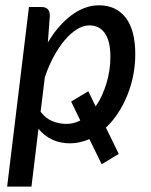

<svg xmlns="http://www.w3.org/2000/svg" viewBox="-20 -535 570 726"><path d="M7 170.5 89.5 -508.5H136.5Q168.5 -508.5 168.5 -476L161 -374.5Q180 -406.5 202.2 -432.2Q224.5 -458 249 -476.5Q273.5 -495 300 -505Q326.5 -515 354 -515Q419 -515 455.2 -468.2Q491.5 -421.5 491.5 -329.5Q491.5 -289.5 483.8 -250.2Q476 -211 461.5 -175Q447 -139 426.5 -107.8Q406 -76.5 380.5 -52.5L429 47L364.5 86L318 -9Q300.5 -1.5 282 2.8Q263.5 7 244.5 7Q207.5 7 177.2 -7.2Q147 -21.5 125.5 -48L99 170.5ZM314 -190 341.5 -133Q355 -151.5 365.2 -174Q375.5 -196.5 382.8 -220.8Q390 -245 393.8 -270.2Q397.5 -295.5 397.5 -320Q397.5 -379 376.8 -409Q356 -439 318 -439Q294.5 -439 270.8 -424.2Q247 -409.5 224.8 -383.2Q202.5 -357 183 -321Q163.5 -285 149.5 -242.5L133.5 -112.5Q152.5 -87 178.2 -76.8Q204 -66.5 230.5 -66.5Q259 -66.5 283.5 -79.5L249 -151Z"/></svg>

Font: Lato Medium
Style: Italic
Weight: 500
Italic angle: -7°
Designer: Lukasz Dziedzic
Foundry: tyPoland Lukasz Dziedzic
Version: Version 2.006; 2014-01-15